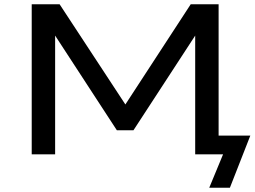

<svg xmlns="http://www.w3.org/2000/svg" viewBox="-20 -725 1196 902"><path d="M963 157 1028 0H897V-572L903 -567L607 -113H529L233 -567L239 -572V0H129V-705H260L577 -222H561L876 -705H1007V-88H1156L1060 157Z"/></svg>

Font: Nunito Sans 7pt Expanded Medium
Style: Regular
Weight: 500
Width: 7
Designer: Vernon Adams
Foundry: Vernon Adams
Version: Version 3.101;gftools[0.9.27]